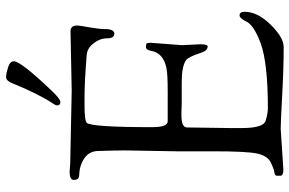

<svg xmlns="http://www.w3.org/2000/svg" viewBox="-184 -782 971 644"><g transform="rotate(-90 302.0 -460.5)"><path d="M270 -755C270 -747.7 273.7 -744 281 -744C288.3 -744 301.7 -754.3 321 -775C385.7 -843 418 -884.7 418 -900C418 -908.7 411.2 -915.2 397.5 -919.5C383.8 -923.8 373 -926 365 -926C357 -926 350.3 -919.7 345 -907C321 -847.7 298.3 -802 277 -770C272.3 -763.3 270 -758.3 270 -755ZM116 -355V-231C116 -156.3 113.5 -107.3 108.5 -84C103.5 -60.7 93.3 -45.3 78 -38C62.7 -30.7 51.3 -26.7 44 -26C37.3 -24.7 34 -22 34 -18V-6C34 0.7 41 4 55 4L191 -5C205.7 -5 243.2 -3.3 303.5 0C363.8 3.3 418 5 466 5C487.3 5 512.3 -9.7 541 -39C569.7 -68.3 584 -97.3 584 -126C584 -137.3 580 -143 572 -143C565.3 -143 558 -134.7 550 -118C541.3 -102 517.3 -86.7 478 -72C433.3 -56 361 -48 261 -48C249 -48 234.8 -50.5 218.5 -55.5C202.2 -60.5 194 -87 194 -135V-175L196 -319C196 -331.7 209.7 -338 237 -338H244L276 -337H348C382.7 -337 407 -332.3 421 -323C428.3 -318.3 436.7 -302 446 -274C450.7 -258 458 -250 468 -250C472.7 -250 475 -258.3 475 -275L472 -336L480 -441C480 -447.7 479.3 -452 478 -454C476.7 -456 472.7 -457 466 -457C459.3 -457 455 -451.3 453 -440C448.3 -412 428.7 -394.7 394 -388C380.7 -385.3 354 -384 314 -384H216C203.3 -384.7 197 -401.7 197 -435C197 -573.7 202 -647.3 212 -656C217.3 -660.7 237.3 -663 272 -663H298C330 -663 376 -660.7 436 -656C452.7 -655.3 466.7 -647.7 478 -633C489.3 -618.3 495 -603 495 -587C495 -571 500.2 -563 510.5 -563C520.8 -563 526 -573.7 526 -595C526 -607.7 528 -625.2 532 -647.5C536 -669.8 538 -683 538 -687C538 -702.3 531.7 -710 519 -710L319 -706L75 -711L48 -713C29.3 -713 20 -708.3 20 -699C20 -687 25.3 -681 36 -681C57.3 -680.3 76 -674.7 92 -664C108 -653.3 116.3 -638.3 117 -619C118.3 -576.3 119 -546 119 -528Z"/></g></svg>

Font: Sorts Mill Goudy
Style: Regular
Weight: 400
Version: Version 003.101